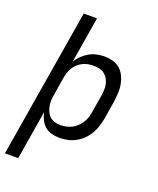

<svg xmlns="http://www.w3.org/2000/svg" viewBox="-168 -835 937 1140"><g transform="rotate(20 300.0 -265.0)"><path d="M4 205 160 -735H244L196 -445Q209 -466 228 -484.5Q247 -503 269.5 -515.5Q292 -528 316.5 -533Q341 -538 365 -538Q365 -538 365 -538Q365 -538 366 -538Q393 -538 419.5 -530Q446 -522 465 -504.5Q484 -487 495 -462.5Q506 -438 510.5 -411.5Q515 -385 513 -356.5Q511 -328 507 -300L489 -190Q484 -165 476 -139.5Q468 -114 454.5 -91Q441 -68 421 -48.5Q401 -29 377 -16Q353 -3 327.5 2.5Q302 8 276 8Q250 8 226 1.5Q202 -5 184 -20.5Q166 -36 155 -58Q144 -80 139 -104L88 205ZM256 -65Q273 -65 291.5 -69Q310 -73 327 -81.5Q344 -90 358 -103.5Q372 -117 382.5 -133Q393 -149 398.5 -166.5Q404 -184 407 -202L425 -312Q428 -331 429 -350Q430 -369 426 -386.5Q422 -404 413 -419.5Q404 -435 390 -445.5Q376 -456 358 -460Q340 -464 321 -464Q304 -464 287 -461Q270 -458 254 -450Q238 -442 224.5 -429.5Q211 -417 201 -402Q191 -387 186 -370.5Q181 -354 178 -337L160 -227Q156 -208 155 -189Q154 -170 157 -151.5Q160 -133 167.5 -116.5Q175 -100 188 -88Q201 -76 218.5 -70.5Q236 -65 256 -65Z"/></g></svg>

Font: Iosevka Slab Extended Oblique
Style: Regular
Weight: 400
Width: 7
Italic angle: -9°
Monospace: yes
Designer: Belleve Invis
Foundry: Belleve Invis
Version: Version 11.1.0; ttfautohint (v1.8.3)